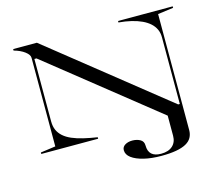

<svg xmlns="http://www.w3.org/2000/svg" viewBox="-123 -873 1452 1252"><g transform="rotate(-15 602.5 -246.5)"><path d="M1036 99Q1036 127 1024 149Q1012 171 986 185.5Q960 200 918.5 207.5Q877 215 819 215Q752 215 700.5 202.5Q649 190 619.5 168Q590 146 590 116Q590 94 610 81.5Q630 69 659 69Q689 69 712 81.5Q735 94 735 123Q735 201 820 201Q870 201 897.5 176Q925 151 925 108V-28L195 -610H181V-189Q181 -155 192 -130Q203 -105 225 -85.5Q247 -66 279.5 -52Q312 -38 354 -28Q396 -18 448 -10V0H64V-10L165 -24V-622Q165 -643 136.5 -664.5Q108 -686 64 -698V-708H224L1010 -81H1021V-531Q1021 -561 1010 -585Q999 -609 978 -628Q957 -647 927 -661Q897 -675 858 -684.5Q819 -694 772 -698V-708H1141V-698L1036 -684Z"/></g></svg>

Font: Kalnia Expanded Light
Style: Regular
Weight: 300
Width: 7
Designer: Frida Medrano
Foundry: Frida Medrano
Version: Version 1.105